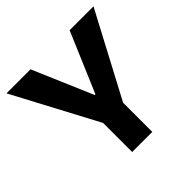

<svg xmlns="http://www.w3.org/2000/svg" viewBox="-169 -816 972 972"><g transform="rotate(-45 317.0 -330.0)"><path d="M246 0V-208L6 -660H178L316 -338H321L458 -660H629L390 -209V0Z"/></g></svg>

Font: Bricolage Grotesque 24pt
Style: Bold
Weight: 700
Designer: Mathieu Triay
Foundry: Atelier Triay
Version: Version 1.001;gftools[0.9.33.dev8+g029e19f]